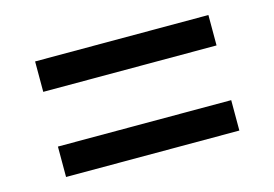

<svg xmlns="http://www.w3.org/2000/svg" viewBox="-61 -655 872 610"><g transform="rotate(-15 375.0 -350.0)"><path d="M90 -540H660V-440H90ZM90 -260H660V-160H90Z"/></g></svg>

Font: Martian Mono sWd Rg
Style: Regular
Weight: 400
Width: 6
Monospace: yes
Designer: Roman Shamin
Foundry: Evil Martians
Version: Version 1.000